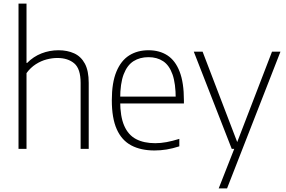

<svg xmlns="http://www.w3.org/2000/svg" viewBox="-20 -828 1592 1068"><path d="M83 0V-808H127.5V-478H131Q166 -513.5 211 -531Q256 -548.5 305.5 -548.5Q354.5 -548.5 392.5 -531.2Q430.5 -514 452 -474.2Q473.5 -434.5 473.5 -367V0H428.5V-366.5Q428.5 -445.5 393 -475.5Q357.5 -505.5 299 -505.5Q270.5 -505.5 239.5 -497.5Q208.5 -489.5 179.2 -470.8Q150 -452 127.5 -421.5V0Z M839.5 9Q763.5 9 710.2 -19.2Q657 -47.5 629.5 -109Q602 -170.5 602 -270.5Q602 -368 627.5 -429.5Q653 -491 698.8 -519.8Q744.5 -548.5 806 -548.5Q867.5 -548.5 911.5 -519.8Q955.5 -491 979.2 -429.5Q1003 -368 1003 -270V-252.5H624.5V-290.5H972L957.5 -278Q957.5 -363.5 939.5 -414.2Q921.5 -465 887.5 -487.5Q853.5 -510 806 -510Q758 -510 722.8 -487.8Q687.5 -465.5 668 -414.8Q648.5 -364 648.5 -278V-265.5Q648.5 -180 671 -128.5Q693.5 -77 737 -54.2Q780.5 -31.5 843.5 -31.5Q874 -31.5 906.5 -37.5Q939 -43.5 977.5 -55.5V-14Q940.5 -2 906.8 3.5Q873 9 839.5 9Z M1196.5 220 1283 0 1295.5 -27.5 1493 -540.5H1540L1243 220ZM1269 0 1058 -540.5H1107L1314 0Z"/></svg>

Font: Encode Sans Condensed Thin ExtraLight
Style: Regular
Weight: 250
Version: Version 3.002